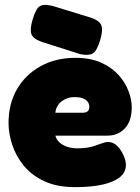

<svg xmlns="http://www.w3.org/2000/svg" viewBox="-20 -747 575 787"><path d="M288 20Q213 20 161 -4.5Q109 -29 77 -68.5Q45 -108 30 -154Q15 -200 15 -243Q15 -322 50 -382Q85 -442 147 -476Q209 -510 289 -510Q351 -510 395 -490Q439 -470 466.5 -439Q494 -408 507 -373Q520 -338 520 -308Q520 -251 492 -221Q464 -191 420 -191H207Q211 -175 223.5 -163.5Q236 -152 255 -145.5Q274 -139 296 -139Q318 -139 335 -141.5Q352 -144 364.5 -148Q377 -152 387.5 -156Q398 -160 406.5 -162.5Q415 -165 423 -165Q441 -165 456 -153Q471 -141 483 -117Q490 -104 493 -92.5Q496 -81 496 -71Q496 -41 471.5 -21Q447 -1 401 9.5Q355 20 288 20ZM207 -285H319Q333 -285 339.5 -291Q346 -297 346 -309Q346 -322 338.5 -331Q331 -340 318 -344.5Q305 -349 287 -349Q263 -349 245 -339.5Q227 -330 217.5 -315.5Q208 -301 207 -285ZM309 -525 152 -575Q115 -588 108.5 -608Q102 -628 114 -668Q127 -712 144 -722Q161 -732 198 -722L351 -675Q388 -663 395.5 -642.5Q403 -622 390 -581Q377 -538 360.5 -528Q344 -518 309 -525Z"/></svg>

Font: Fredoka Light
Style: Regular
Weight: 300
Designer: Ben Nathan
Foundry: Milena B. Brandão, Ben Nathan
Version: Version 2.001